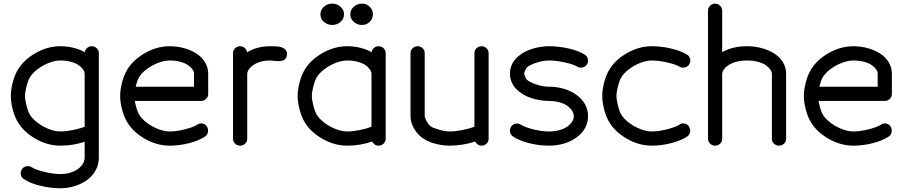

<svg xmlns="http://www.w3.org/2000/svg" viewBox="-20 -789 4909 1040"><path d="M139.9 -171.4Q153.8 -146.7 182.9 -124.6Q211.9 -102.5 245.4 -89.7Q278.8 -76.9 306.6 -76.9Q336.7 -76.9 375.5 -84.7Q414.3 -92.5 438.5 -102.8V-388.9Q438.5 -400.4 429.9 -412.8Q421.4 -425.3 405.6 -436.3Q389.9 -447.3 363.9 -454.3Q337.9 -461.4 306.6 -461.4Q278.8 -461.4 245.4 -448.6Q211.9 -435.8 182.9 -413.7Q153.8 -391.6 139.9 -366.9Q130.9 -350.6 123.2 -319.6Q115.5 -288.6 115.5 -269.3Q115.5 -249.8 123.2 -218.8Q130.9 -187.7 139.9 -171.4ZM152.1 117.2Q174.1 130.9 221.4 142.3Q268.8 153.8 306.6 153.8Q336.9 153.8 362.4 145.8Q387.9 137.7 404.2 124.9Q420.4 112.1 429.4 96.6Q438.5 81.1 438.5 65.4V-21.2Q376 0 306.6 0Q235.8 0 169.2 -39.2Q102.5 -78.4 71.5 -136.2Q56.9 -163.8 47.7 -200.7Q38.6 -237.5 38.6 -269.3Q38.6 -301 47.7 -337.9Q56.9 -374.8 71.5 -402.3Q102.5 -460.2 169.2 -499.4Q235.8 -538.6 306.6 -538.6Q343.5 -538.6 378.3 -530Q413.1 -521.5 439 -506.1Q441.7 -520.5 452.1 -529.5Q462.6 -538.6 476.8 -538.6Q492.7 -538.6 504 -527.6Q515.4 -516.6 515.4 -501.5V-77.9V-74.7V65.4Q515.4 101.6 498.4 132.8Q481.4 164.1 452.8 185.3Q424.1 206.5 386.1 218.6Q348.1 230.7 306.6 230.7Q253.7 230.7 197.9 217Q142.1 203.4 109.1 181.2Q95.9 172.4 92.9 156.6Q89.8 140.9 98.6 127.7Q107.4 114.5 123.2 111.5Q138.9 108.4 152.1 117.2Z M732.2 -368.9Q722.4 -350.8 714.6 -319.3H1030.8V-390.4Q1030.8 -401.6 1022.2 -413.8Q1013.7 -426 997.9 -436.8Q982.2 -447.5 956.2 -454.5Q930.2 -461.4 898.9 -461.4Q871.1 -461.4 837.6 -448.9Q804.2 -436.3 775.1 -414.7Q746.1 -393.1 732.2 -368.9ZM1047.9 -113.5Q1061 -122.6 1076.2 -120Q1091.3 -117.4 1100.1 -104.5Q1109.1 -91.1 1106.6 -74.7Q1104 -58.3 1090.8 -49.6Q1057.1 -27.1 1004 -13.5Q950.9 0 898.9 0Q828.1 0 761.5 -39.2Q694.8 -78.4 663.8 -136.2Q649.2 -163.8 640 -200.7Q630.9 -237.5 630.9 -269.3Q630.9 -301 640 -337.9Q649.2 -374.8 663.8 -402.3Q694.8 -460.2 761.5 -499.4Q828.1 -538.6 898.9 -538.6Q939.5 -538.6 977.1 -528.2Q1014.6 -517.8 1043.7 -499.1Q1072.8 -480.5 1090.2 -452.1Q1107.7 -423.8 1107.7 -390.4V-279.3Q1107.7 -264.2 1096.3 -253.2Q1085 -242.2 1069.1 -242.2H710.2Q713.6 -222.7 719.7 -202.5Q725.8 -182.4 732.2 -170.7Q746.1 -146.2 775.1 -124.3Q804.2 -102.3 837.6 -89.6Q871.1 -76.9 898.9 -76.9Q935.5 -76.9 981.8 -88.6Q1028.1 -100.3 1047.9 -113.5Z M1242.2 -501.5Q1242.2 -516.6 1253.5 -527.6Q1264.9 -538.6 1280.8 -538.6Q1294.9 -538.6 1305.4 -529.2Q1315.9 -519.8 1318.6 -506.1Q1373.8 -538.6 1442.1 -538.6Q1474.4 -538.6 1488.5 -536.6Q1497.8 -535.4 1505.7 -532.6Q1513.7 -529.8 1521.1 -524.7Q1528.6 -519.5 1532.1 -510.9Q1535.6 -502.2 1534.2 -491Q1532.2 -477.3 1524.7 -469.4Q1517.1 -461.4 1505.2 -459.6Q1493.4 -457.8 1483.2 -457.9Q1472.9 -458 1459.8 -459.7Q1446.8 -461.4 1442.1 -461.4Q1419.4 -461.4 1399.2 -456.7Q1378.9 -451.9 1364.6 -444.2Q1350.3 -436.5 1339.8 -426.9Q1329.3 -417.2 1324.2 -407.3Q1319.1 -397.5 1319.1 -388.2V-36.6Q1319.1 -21.5 1307.7 -10.7Q1296.4 0 1280.8 0Q1264.9 0 1253.5 -10.9Q1242.2 -21.7 1242.2 -36.9Z M1625.2 -402.3Q1656.2 -460.2 1722.9 -499.4Q1789.6 -538.6 1860.4 -538.6Q1897.2 -538.6 1932 -530Q1966.8 -521.5 1992.7 -506.1Q1995.4 -520.5 2005.9 -529.5Q2016.4 -538.6 2030.5 -538.6Q2046.4 -538.6 2057.7 -527.6Q2069.1 -516.6 2069.1 -501.5V-79.8V-76.9V-36.9Q2069.1 -21.7 2057.7 -10.9Q2046.4 0 2030.5 0Q2019 0 2009.6 -6.5Q2000.2 -12.9 1995.6 -22.5Q1932.1 0 1860.4 0Q1789.6 0 1722.9 -39.2Q1656.2 -78.4 1625.2 -136.2Q1610.6 -163.8 1601.4 -200.7Q1592.3 -237.5 1592.3 -269.3Q1592.3 -301 1601.4 -337.9Q1610.6 -374.8 1625.2 -402.3ZM1693.6 -171.4Q1707.5 -146.7 1736.6 -124.6Q1765.6 -102.5 1799.1 -89.7Q1832.5 -76.9 1860.4 -76.9Q1890.4 -76.9 1929.2 -84.7Q1968 -92.5 1992.2 -102.8V-388.9Q1992.2 -400.4 1983.6 -412.8Q1975.1 -425.3 1959.4 -436.3Q1943.6 -447.3 1917.6 -454.3Q1891.6 -461.4 1860.4 -461.4Q1832.5 -461.4 1799.1 -448.6Q1765.6 -435.8 1736.6 -413.7Q1707.5 -391.6 1693.6 -366.9Q1684.6 -350.6 1676.9 -319.6Q1669.2 -288.6 1669.2 -269.3Q1669.2 -249.8 1676.9 -218.8Q1684.6 -187.7 1693.6 -171.4ZM1824.8 -670.7Q1806.2 -653.8 1779.5 -653.8Q1752.9 -653.8 1734.3 -670.7Q1715.6 -687.5 1715.6 -711.4Q1715.6 -735.4 1734.3 -752.3Q1752.9 -769.3 1779.5 -769.3Q1806.2 -769.3 1824.8 -752.3Q1843.5 -735.4 1843.5 -711.4Q1843.5 -687.5 1824.8 -670.7ZM1941.4 -653.8Q1914.8 -653.8 1896.1 -670.7Q1877.4 -687.5 1877.4 -711.4Q1877.4 -735.4 1896.1 -752.3Q1914.8 -769.3 1941.4 -769.3Q1965.8 -769.3 1982.8 -752.4Q1999.8 -735.6 1999.8 -711.4Q1999.8 -687.5 1982.8 -670.7Q1965.8 -653.8 1941.4 -653.8Z M2203.6 -501.5Q2203.6 -516.6 2215 -527.6Q2226.3 -538.6 2242.2 -538.6Q2257.8 -538.6 2269.2 -527.8Q2280.5 -517.1 2280.5 -502V-161.1Q2280.5 -151.4 2291 -132.3Q2301.5 -113.3 2313.2 -104.5Q2326.4 -95.2 2359.6 -86.1Q2392.8 -76.9 2415.3 -76.9Q2446.3 -76.9 2486 -84.8Q2525.6 -92.8 2549.8 -103V-502Q2549.8 -516.8 2561.2 -527.7Q2572.5 -538.6 2588.4 -538.6Q2604 -538.6 2615.4 -527.6Q2626.7 -516.6 2626.7 -501.5V-79.8V-76.9V-36.9Q2626.7 -21.7 2615.5 -10.9Q2604.2 0 2588.4 0Q2576.9 0 2567.5 -6.5Q2558.1 -12.9 2553.5 -22.5Q2523.7 -12 2486.8 -6Q2450 0 2415.3 0Q2374.8 0 2333.3 -11.8Q2291.7 -23.7 2265.6 -43.5Q2238.5 -64 2221.1 -95.6Q2203.6 -127.2 2203.6 -158.7Z M2953.6 -242.2Q2928.7 -242.2 2903.7 -246.5Q2878.7 -250.7 2855 -258.8Q2831.3 -266.8 2810.8 -279.5Q2790.3 -292.2 2775 -308.2Q2759.8 -324.2 2751 -345.3Q2742.2 -366.5 2742.2 -390.4Q2742.2 -414.3 2751 -435.4Q2759.8 -456.5 2775 -472.5Q2790.3 -488.5 2810.8 -501.2Q2831.3 -513.9 2855 -522Q2878.7 -530 2903.7 -534.3Q2928.7 -538.6 2953.6 -538.6Q3006.6 -538.6 3060.1 -526.4Q3113.5 -514.2 3147 -493.7Q3160.4 -485.4 3164.2 -469.8Q3168 -454.3 3159.7 -440.9Q3151.4 -427.2 3136 -423.5Q3120.6 -419.7 3106.9 -428Q3087.4 -440.2 3039.8 -450.8Q2992.2 -461.4 2953.6 -461.4Q2920.4 -461.4 2882.1 -448.2Q2843.8 -435.1 2832 -421.4Q2828.6 -417.2 2823.9 -405.4Q2819.1 -393.6 2819.1 -390.4Q2819.1 -387.2 2823.9 -375.4Q2828.6 -363.5 2832 -359.4Q2843.8 -345.7 2882.1 -332.5Q2920.4 -319.3 2953.6 -319.3Q2987.5 -319.3 3019.3 -312Q3051 -304.7 3077.4 -290.6Q3103.8 -276.6 3123.5 -257.3Q3143.3 -238 3154.3 -212.9Q3165.3 -187.7 3165.3 -159.7Q3165.3 -131.6 3154.3 -106.4Q3143.3 -81.3 3123.5 -62Q3103.8 -42.7 3077.4 -28.7Q3051 -14.6 3019.3 -7.3Q2987.5 0 2953.6 0Q2899.7 0 2846.1 -13.5Q2792.5 -27.1 2759 -49.6Q2745.8 -58.3 2742.8 -74.1Q2739.7 -89.8 2748.5 -103Q2757.3 -116.2 2772.9 -119.3Q2788.6 -122.3 2801.8 -113.5Q2822.3 -99.9 2868.5 -88.4Q2914.8 -76.9 2953.6 -76.9Q2984.9 -76.9 3011 -84.4Q3037.1 -91.8 3053.6 -103.9Q3070.1 -116 3079.1 -130.5Q3088.1 -145 3088.1 -159.7Q3088.1 -174.3 3079.1 -188.7Q3070.1 -203.1 3053.6 -215.2Q3037.1 -227.3 3011 -234.7Q2984.9 -242.2 2953.6 -242.2Z M3659.2 -113.5Q3672.4 -122.6 3687.5 -120Q3702.6 -117.4 3711.4 -104.5Q3720.5 -91.1 3717.9 -74.7Q3715.3 -58.3 3702.1 -49.6Q3668.5 -27.1 3615.4 -13.5Q3562.3 0 3510.3 0Q3439.5 0 3372.8 -39.2Q3306.2 -78.4 3275.1 -136.2Q3260.5 -163.8 3251.3 -200.7Q3242.2 -237.5 3242.2 -269.3Q3242.2 -301 3251.3 -337.9Q3260.5 -374.8 3275.1 -402.3Q3306.2 -460.2 3372.8 -499.4Q3439.5 -538.6 3510.3 -538.6Q3561.8 -538.6 3614.5 -526.4Q3667.2 -514.2 3700.7 -493.7Q3714.4 -485.4 3718.1 -470Q3721.9 -454.6 3713.6 -440.9Q3705.3 -427.2 3689.8 -423.5Q3674.3 -419.7 3660.6 -428Q3641.1 -439.9 3594.4 -450.7Q3547.6 -461.4 3510.3 -461.4Q3482.4 -461.4 3449 -448.6Q3415.5 -435.8 3386.5 -413.7Q3357.4 -391.6 3343.5 -366.9Q3334.5 -350.6 3326.8 -319.6Q3319.1 -288.6 3319.1 -269.3Q3319.1 -249.8 3326.8 -218.8Q3334.5 -187.7 3343.5 -171.4Q3357.4 -146.7 3386.5 -124.6Q3415.5 -102.5 3449 -89.7Q3482.4 -76.9 3510.3 -76.9Q3546.9 -76.9 3593.1 -88.6Q3639.4 -100.3 3659.2 -113.5Z M4238 -36.9Q4238 -21.7 4226.7 -10.9Q4215.3 0 4199.5 0Q4183.8 0 4172.5 -10.7Q4161.1 -21.5 4161.1 -36.6V-388.2Q4161.1 -399.9 4152.6 -412.4Q4144 -424.8 4128.1 -435.9Q4112.1 -447 4085.4 -454.2Q4058.8 -461.4 4026.6 -461.4Q4000.5 -461.4 3978 -456.7Q3955.6 -451.9 3940.1 -444.2Q3924.6 -436.5 3913.5 -426.9Q3902.3 -417.2 3897.1 -407.3Q3891.8 -397.5 3891.8 -388.2V-36.6Q3891.8 -21.5 3880.5 -10.7Q3869.1 0 3853.5 0Q3837.6 0 3826.3 -11Q3814.9 -22 3814.9 -37.4V-730.7Q3814.9 -746.6 3826.3 -757.9Q3837.6 -769.3 3853.5 -769.3Q3869.1 -769.3 3880.5 -757.9Q3891.8 -746.6 3891.8 -730.7V-506.3Q3947 -538.6 4026.6 -538.6Q4068.4 -538.6 4106.4 -528.2Q4144.5 -517.8 4173.8 -499.3Q4203.1 -480.7 4220.6 -452.5Q4238 -424.3 4238 -390.9Z M4435.5 -368.9Q4425.8 -350.8 4418 -319.3H4734.1V-390.4Q4734.1 -401.6 4725.6 -413.8Q4717 -426 4701.3 -436.8Q4685.5 -447.5 4659.5 -454.5Q4633.5 -461.4 4602.3 -461.4Q4574.5 -461.4 4541 -448.9Q4507.6 -436.3 4478.5 -414.7Q4449.5 -393.1 4435.5 -368.9ZM4751.2 -113.5Q4764.4 -122.6 4779.5 -120Q4794.7 -117.4 4803.5 -104.5Q4812.5 -91.1 4809.9 -74.7Q4807.4 -58.3 4794.2 -49.6Q4760.5 -27.1 4707.4 -13.5Q4654.3 0 4602.3 0Q4531.5 0 4464.8 -39.2Q4398.2 -78.4 4367.2 -136.2Q4352.5 -163.8 4343.4 -200.7Q4334.2 -237.5 4334.2 -269.3Q4334.2 -301 4343.4 -337.9Q4352.5 -374.8 4367.2 -402.3Q4398.2 -460.2 4464.8 -499.4Q4531.5 -538.6 4602.3 -538.6Q4642.8 -538.6 4680.4 -528.2Q4718 -517.8 4747.1 -499.1Q4776.1 -480.5 4793.6 -452.1Q4811 -423.8 4811 -390.4V-279.3Q4811 -264.2 4799.7 -253.2Q4788.3 -242.2 4772.5 -242.2H4413.6Q4417 -222.7 4423.1 -202.5Q4429.2 -182.4 4435.5 -170.7Q4449.5 -146.2 4478.5 -124.3Q4507.6 -102.3 4541 -89.6Q4574.5 -76.9 4602.3 -76.9Q4638.9 -76.9 4685.2 -88.6Q4731.4 -100.3 4751.2 -113.5Z"/></svg>

Font: Tecnico
Style: Grueso
Weight: 700
Version: Version 1.3